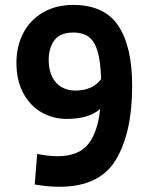

<svg xmlns="http://www.w3.org/2000/svg" viewBox="-20 -732 603 764"><path d="M505.9 -390.1Q505.9 -204.1 441.2 -96.4Q376.5 11.2 216.3 11.2Q170.4 11.2 118.2 2L127.9 -119.6Q172.4 -110.4 209 -110.4Q292 -110.4 330.6 -158Q369.1 -205.6 378.4 -298.3Q334 -258.8 244.6 -258.8Q191.9 -258.8 146.2 -284.4Q100.6 -310.1 73 -360.6Q45.4 -411.1 45.4 -482.4Q45.4 -548.8 73 -601.1Q100.6 -653.3 151.9 -682.9Q203.1 -712.4 271 -712.4Q395.5 -712.4 450.7 -629.6Q505.9 -546.9 505.9 -390.1ZM382.3 -417Q380.4 -484.9 369.1 -525.1Q357.9 -565.4 334.5 -584Q311 -602.5 272 -602.5Q219.2 -602.5 196.5 -571.8Q173.8 -541 173.8 -493.7Q173.8 -453.6 187.7 -426Q201.7 -398.4 225.6 -385Q249.5 -371.6 279.8 -371.6Q347.7 -371.6 382.3 -417Z"/></svg>

Font: Selawik Semibold
Style: Regular
Weight: 600
Designer: Aaron Bell
Foundry: Microsoft Corporation
Version: Version 1.01